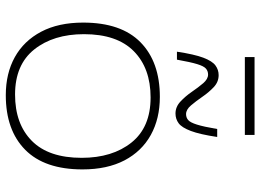

<svg xmlns="http://www.w3.org/2000/svg" viewBox="-138 -751 899 663"><g transform="rotate(90 311.5 -419.5)"><path d="M308.5 10Q233.5 10 177.2 -21.2Q121 -52.5 89.5 -112.2Q58 -172 58 -257Q58 -388.5 126 -455.2Q194 -522 314.5 -522Q389.5 -522 446 -490.8Q502.5 -459.5 533.8 -399.8Q565 -340 565 -255Q565 -124 497.2 -57Q429.5 10 308.5 10ZM306.5 -22Q408 -22 466.5 -80Q525 -138 525 -252Q525 -358 472.2 -424Q419.5 -490 316.5 -490Q215.5 -490 156.8 -432Q98 -374 98 -260Q98 -154.5 150.8 -88.2Q203.5 -22 306.5 -22ZM453 -720Q444 -660 432.2 -629Q420.5 -598 405.8 -587Q391 -576 372 -576Q349 -576 330.8 -593Q312.5 -610 297.2 -632.2Q282 -654.5 267.5 -671.5Q253 -688.5 237.5 -688.5Q225.5 -688.5 217 -681.2Q208.5 -674 201.5 -651.2Q194.5 -628.5 186 -581H158.5Q167.5 -641 179.2 -672Q191 -703 206 -714Q221 -725 239.5 -725Q263 -725 281 -708Q299 -691 314.2 -668.8Q329.5 -646.5 344 -629.5Q358.5 -612.5 374 -612.5Q386 -612.5 394.5 -619.8Q403 -627 410.2 -650Q417.5 -673 425.5 -720ZM177 -815.5V-849H446V-815.5Z"/></g></svg>

Font: Newsreader 6pt ExtraLight
Style: Regular
Weight: 275
Designer: Hugues Gentile
Foundry: Production Type
Version: Version 1.003; ttfautohint (v1.8.3)